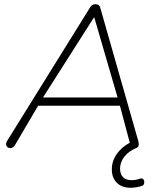

<svg xmlns="http://www.w3.org/2000/svg" viewBox="-20 -696 756 910"><path d="M13 -27 407 -661Q411 -669 417.5 -672.5Q424 -676 433 -676Q442 -676 447.5 -672Q453 -668 455 -660L635 -29Q640 -11 635.5 -2.5Q631 6 620 6Q612 6 605 0Q598 -6 596 -16L546 -204L570 -195H134L166 -204L52 -10Q43 6 29 6Q21 6 15.5 1.5Q10 -3 9 -10.5Q8 -18 13 -27ZM180 -228 157 -234H559L539 -228L427 -613H425ZM510 107Q510 64 537.5 28.5Q565 -7 611 -27L629 4Q590 20 569.5 46.5Q549 73 549 103Q549 129 563 143.5Q577 158 604 158Q622 158 643 151Q654 147 659.5 154Q665 161 663.5 171Q662 181 655 184Q642 189 626.5 191.5Q611 194 599 194Q557 194 533.5 170Q510 146 510 107Z"/></svg>

Font: SN Pro Thin
Style: Italic
Weight: 200
Italic angle: -9°
Designer: Tobias Whetton
Foundry: Supernotes
Version: Version 1.003;Glyphs 3.3 (3324)